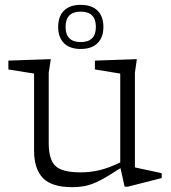

<svg xmlns="http://www.w3.org/2000/svg" viewBox="-20 -762 704 792"><path d="M181 -172Q181 -103.5 209 -77.2Q237 -51 312.5 -51Q352 -51 391 -60.2Q430 -69.5 476 -92V-458.5L371.5 -475.5V-512L544.5 -518L536.5 -462V-71.5Q542.5 -70 565.2 -65.2Q588 -60.5 612.2 -55.2Q636.5 -50 647 -47.5V-27.5L507.5 8H494L477 -68.5Q426.5 -35.5 394 -18.5Q361.5 -1.5 335.2 4.2Q309 10 277.5 10Q193 10 156.8 -27.8Q120.5 -65.5 120.5 -142V-458.5L14.5 -475.5V-512L189.5 -518L181 -462ZM313 -742Q358 -742 382.2 -718.2Q406.5 -694.5 406.5 -651Q406.5 -607.5 382.2 -583.8Q358 -560 313 -560Q268 -560 244 -583.8Q220 -607.5 220 -651Q220 -694.5 244 -718.2Q268 -742 313 -742ZM313 -588.5Q375.5 -588.5 375.5 -651Q375.5 -714 313 -714Q250.5 -714 250.5 -651Q250.5 -588.5 313 -588.5Z"/></svg>

Font: Newsreader Caption Light
Style: Regular
Weight: 300
Designer: Hugues Gentile
Foundry: Production Type
Version: Version 1.001